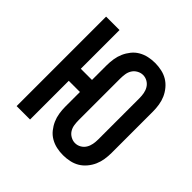

<svg xmlns="http://www.w3.org/2000/svg" viewBox="-145 -655 789 789"><g transform="rotate(45 250.0 -260.0)"><path d="M325 8Q306 8 287.5 4Q269 0 252.5 -9.5Q236 -19 224 -34Q212 -49 204.5 -66Q197 -83 194 -102Q191 -121 191 -140V-225H126V0H48V-520H126V-295H191V-380Q191 -399 194 -418Q197 -437 204.5 -454Q212 -471 224 -486Q236 -501 252.5 -510.5Q269 -520 287.5 -524Q306 -528 325 -528Q344 -528 363 -524Q382 -520 398 -510.5Q414 -501 426.5 -486Q439 -471 446.5 -454Q454 -437 457 -418Q460 -399 460 -380V-140Q460 -121 457 -102Q454 -83 446.5 -66Q439 -49 426.5 -34Q414 -19 398 -9.5Q382 0 363 4Q344 8 325 8ZM325 -62Q339 -62 351 -69Q363 -76 370 -87.5Q377 -99 379.5 -112.5Q382 -126 382 -140V-380Q382 -394 379.5 -407.5Q377 -421 370 -432.5Q363 -444 351 -451Q339 -458 325 -458Q312 -458 299.5 -451Q287 -444 280 -432.5Q273 -421 271 -407.5Q269 -394 269 -380V-140Q269 -126 271 -112.5Q273 -99 280 -87.5Q287 -76 299.5 -69Q312 -62 325 -62Z"/></g></svg>

Font: Iosevka www.saffi
Style: Regular
Weight: 400
Monospace: yes
Designer: Belleve Invis
Foundry: Belleve Invis
Version: Version 22.0.2; ttfautohint (v1.8.3)